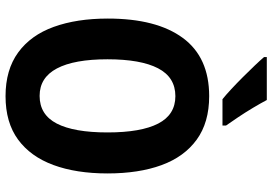

<svg xmlns="http://www.w3.org/2000/svg" viewBox="-165 -808 983 693"><g transform="rotate(90 326.5 -461.5)"><path d="M606 -358Q606 -245 575.5 -162.5Q545 -80 483.5 -35Q422 10 327 10Q232 10 169.5 -35.5Q107 -81 77 -164Q47 -247 47 -359Q47 -535 117 -630Q187 -725 327 -725Q422 -725 484 -680Q546 -635 576 -553Q606 -471 606 -358ZM194 -358Q194 -238 227 -175.5Q260 -113 326 -113Q394 -113 426 -175Q458 -237 458 -358Q458 -479 426 -541Q394 -603 327 -603Q259 -603 226.5 -540.5Q194 -478 194 -358ZM341 -933Q352 -912 369 -883.5Q386 -855 403.5 -829Q421 -803 433 -786V-773H338Q323 -785 302 -804.5Q281 -824 258.5 -846.5Q236 -869 216.5 -889.5Q197 -910 186 -923V-933Z"/></g></svg>

Font: Noto Sans Khmer UI Condensed
Style: Bold
Weight: 700
Width: 3
Designer: Danh Hong and the Monotype Design Team
Foundry: Monotype Imaging Inc.
Version: Version 2.002; ttfautohint (v1.8.4.7-5d5b)